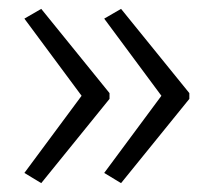

<svg xmlns="http://www.w3.org/2000/svg" viewBox="-20 -732 481 433"><path d="M407 -509 253 -319 215 -342 344 -516 215 -690 253 -712 407 -522ZM227 -509 73 -319 35 -342 164 -516 35 -690 73 -712 227 -522Z"/></svg>

Font: Noto Sans Khmer UI SemiCondensed Light
Style: Regular
Weight: 300
Width: 4
Designer: Danh Hong and the Monotype Design Team
Foundry: Monotype Imaging Inc.
Version: Version 2.002; ttfautohint (v1.8.4.7-5d5b)